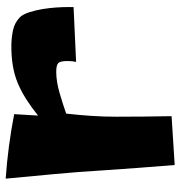

<svg xmlns="http://www.w3.org/2000/svg" viewBox="-0 -662 621 660"><g transform="rotate(-90 310.0 -332.5)"><path d="M615.2 -412.1V-389.6L426.8 -380.9Q429.7 -393.6 429.7 -410.2Q429.7 -434.6 422.9 -441.9Q416 -449.2 392.6 -449.2Q359.4 -449.2 319.3 -437.5Q279.3 -425.8 249 -415Q244.1 -372.1 241.2 -329.1Q238.3 -286.1 238.3 -243.2Q238.3 -195.3 238.8 -147.9Q239.3 -100.6 240.2 -52.7L72.3 -42Q67.4 -104.5 62.5 -166.5Q57.6 -228.5 53.7 -291Q48.8 -374 41 -456.5Q33.2 -539.1 25.4 -623Q81.1 -619.1 136.2 -611.8Q191.4 -604.5 247.1 -593.8L242.2 -511.7Q271.5 -535.2 298.3 -552.2Q325.2 -569.3 353 -581.1Q380.9 -592.8 412.1 -598.1Q443.4 -603.5 481.4 -603.5Q506.8 -603.5 534.2 -598.1Q561.5 -592.8 581.1 -573.2Q590.8 -562.5 597.7 -541Q604.5 -519.5 608.4 -495.6Q612.3 -471.7 613.8 -448.7Q615.2 -425.8 615.2 -412.1Z"/></g></svg>

Font: Slackey
Style: Regular
Weight: 400
Designer: Squid
Foundry: Font Diner, Inc DBA Sideshow
Version: Version 1.000